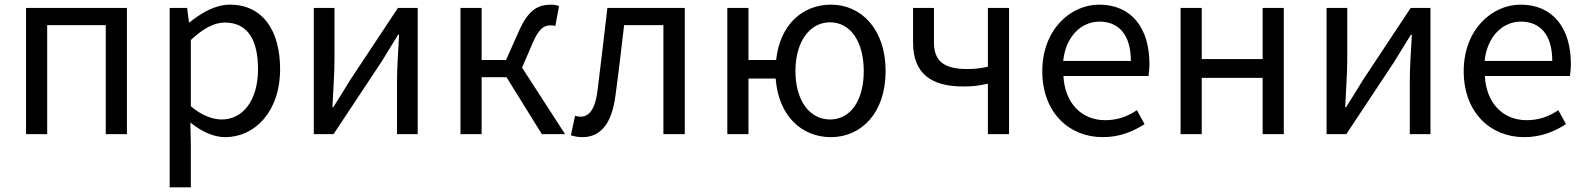

<svg xmlns="http://www.w3.org/2000/svg" viewBox="-20 -577 6820 826"><path d="M92 0H183V-469H435V0H526V-543H92Z M710 229H801V45L799 -50C848 -10 900 13 949 13C1074 13 1185 -94 1185 -280C1185 -447 1109 -557 969 -557C906 -557 845 -521 796 -481H793L785 -543H710ZM934 -63C898 -63 850 -78 801 -120V-405C854 -454 901 -480 947 -480C1050 -480 1090 -399 1090 -279C1090 -144 1024 -63 934 -63Z M1330 0H1415L1621 -311C1641 -344 1672 -394 1693 -428H1697C1693 -357 1688 -284 1688 -227V0H1777V-543H1692L1486 -232C1466 -199 1435 -149 1414 -116H1410C1413 -186 1419 -259 1419 -316V-543H1330Z M2226 -286 2272 -393C2300 -458 2322 -468 2351 -468C2359 -468 2363 -467 2369 -465L2385 -551C2377 -554 2365 -557 2353 -557C2294 -557 2253 -536 2211 -440L2157 -319H2052V-543H1961V0H2052V-245H2159L2311 0H2411Z M2486 13C2565 13 2613 -47 2628 -168C2642 -268 2653 -369 2665 -469H2834V0H2926V-543H2593C2579 -425 2566 -308 2551 -191C2542 -110 2516 -75 2478 -75C2468 -75 2461 -77 2454 -79L2436 5C2452 10 2466 13 2486 13Z M3551 -63C3462 -63 3402 -146 3402 -271C3402 -396 3462 -481 3551 -481C3640 -481 3696 -396 3696 -271C3696 -146 3640 -63 3551 -63ZM3200 -319V-543H3109V0H3200V-239H3317C3329 -80 3427 13 3555 13C3685 13 3790 -91 3790 -271C3790 -452 3685 -557 3555 -557C3432 -557 3335 -470 3319 -319Z M4230 0H4321V-543H4230V-290C4199 -283 4174 -280 4142 -280C4042 -280 3998 -313 3998 -394V-543H3908V-394C3908 -260 3987 -205 4123 -205C4172 -205 4192 -209 4230 -217Z M4724 13C4798 13 4856 -12 4904 -43L4871 -103C4831 -76 4788 -60 4735 -60C4632 -60 4561 -134 4555 -250H4921C4923 -263 4925 -282 4925 -302C4925 -457 4847 -557 4709 -557C4583 -557 4464 -447 4464 -271C4464 -92 4580 13 4724 13ZM4554 -315C4565 -422 4633 -484 4710 -484C4795 -484 4845 -425 4845 -315Z M5059 0H5150V-242H5412V0H5503V-543H5412V-323H5150V-543H5059Z M5687 0H5772L5978 -311C5998 -344 6029 -394 6050 -428H6054C6050 -357 6045 -284 6045 -227V0H6134V-543H6049L5843 -232C5823 -199 5792 -149 5771 -116H5767C5770 -186 5776 -259 5776 -316V-543H5687Z M6537 13C6611 13 6669 -12 6717 -43L6684 -103C6644 -76 6601 -60 6548 -60C6445 -60 6374 -134 6368 -250H6734C6736 -263 6738 -282 6738 -302C6738 -457 6660 -557 6522 -557C6396 -557 6277 -447 6277 -271C6277 -92 6393 13 6537 13ZM6367 -315C6378 -422 6446 -484 6523 -484C6608 -484 6658 -425 6658 -315Z"/></svg>

Font: Noto Sans JP Regular
Style: Regular
Weight: 400
Designer: Ryoko NISHIZUKA (kana & ideographs); Paul D. Hunt (Latin, Greek & Cyrillic); Wenlong ZHANG (bopomofo); Sandoll Communica
Foundry: Adobe Systems Incorporated
Version: Version 1.004;PS 1.004;hotconv 1.0.82;makeotf.lib2.5.63406